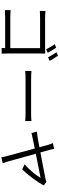

<svg xmlns="http://www.w3.org/2000/svg" viewBox="985 -1841 898 2908"><g transform="rotate(90 1434.0 -387.0)"><path d="M779.1 -661.9C759.9 -697.8 725.1 -756 703.1 -789.1L649.9 -767C674 -733 707 -678.3 726.9 -638.1ZM790.1 -549C790.1 -572.1 790.8 -600.9 791.9 -622.9C772.7 -621.8 745 -621.1 720.9 -621.1H250C220.2 -621.1 177.9 -623.2 146 -627.1V-541.9C168 -543 215.9 -545.1 251.1 -545.1H709.2V-94.1H240.1C199.9 -94.1 158.7 -96.9 133.9 -99.1V-12.1C159.8 -14.2 202.8 -16 241.8 -16H709.2C708.1 7.1 707 27 707 36.9H793C793 22 790.1 -21 790.1 -55ZM771 -794C795.8 -761 827.1 -706 848 -665.8L902 -690C881 -726.9 846.2 -784.1 823.2 -816.1Z M1054 -320C1083.1 -322.8 1134.2 -324.9 1186.1 -324.9H1710.9C1753.9 -324.9 1794 -321 1813.9 -320V-414.1C1793 -411.9 1757.8 -409.1 1709.9 -409.1H1186.1C1133.2 -409.1 1082 -411.9 1054 -414.1Z M2734 -641C2723 -636 2704.9 -630.7 2691.1 -627.8C2654.1 -619 2453.1 -581 2289.1 -550.1L2251.1 -685C2242.9 -714.8 2237.2 -739 2235.1 -758.9L2147 -737.9C2158 -718.8 2164.1 -696.7 2174 -665.8C2180 -646 2192.8 -598 2209.9 -535.2L2068.9 -508.9C2033.7 -503.9 2007.1 -500 1973 -497.2L1995 -415.1C2025.9 -423.3 2120 -441.8 2229 -464.8C2275.2 -297.9 2332 -85.9 2345.9 -35.9C2354 -11 2359 21 2362.9 41.9L2452.1 21C2443.9 -1.1 2432.9 -33 2426.8 -54C2410.9 -106.9 2355.8 -308.9 2308.9 -480.1C2473 -513.1 2644.9 -547.9 2674 -552.9C2638.8 -490.8 2546.9 -373.9 2468 -311.1L2545.8 -274.1C2623.9 -352.3 2742.9 -508.9 2788 -601.9Z"/></g></svg>

Font: Karasuma Gothic
Style: Regular
Weight: 400
Designer: Rasmus Andersson, Ryoko Nishizuka
Foundry: Genbu
Version: Version 1.00